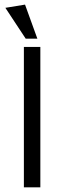

<svg xmlns="http://www.w3.org/2000/svg" viewBox="-20 -800 274 820"><path d="M152.3 -599.6Q134.8 -599.6 82 -599.6Q82 -581.1 82 -524.4Q82 -393.6 82 0Q99.6 0 152.3 0Q152.3 -150.4 152.3 -599.6ZM89.8 -634.8Q102.5 -634.8 139.6 -634.8Q127 -670.9 86.9 -780.3Q66.4 -776.4 2.9 -766.6Q24.4 -734.4 89.8 -634.8Z"/></svg>

Font: TextaAlt
Style: Regular
Weight: 400
Designer: Daniel Hernandez & Miguel Hernandez
Version: Version 1.005;com.myfonts.easy.latinotype.texta.alt-regular.